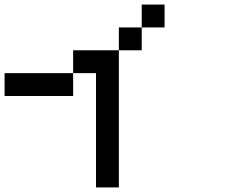

<svg xmlns="http://www.w3.org/2000/svg" viewBox="-20 -820 1040 840"><path d="M0 -400V-500H300V-400ZM300 -500V-600H500V0H400V-500ZM500 -600V-700H600V-600ZM600 -700V-800H700V-700Z"/></svg>

Font: Galmuri9 Regular
Style: Regular
Weight: 400
Designer: Lee Minseo (quiple)
Version: Version 2.399;hotconv 1.1.1;makeotfexe 2.6.0 DEVELOPMENT